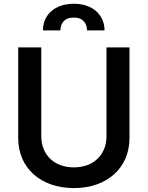

<svg xmlns="http://www.w3.org/2000/svg" viewBox="-20 -976 775 1008"><path d="M539.1 -727.3V-260.7C539.1 -165.5 473 -97.3 367.9 -97.3C262.4 -97.3 196.7 -165.5 196.7 -260.7V-727.3H75.6V-250.4C75.6 -96.2 191.4 11.4 367.9 11.4C543.7 11.4 659.8 -96.2 659.8 -250.4V-727.3ZM205.6 -816.4H297.2C297.2 -851.2 316.1 -883.9 367.5 -883.9C416.9 -883.9 436.8 -852.3 436.8 -816.4H528.8C528.4 -898.1 466.6 -956.3 367.5 -956.3C267.8 -956.3 205.3 -898.1 205.6 -816.4Z"/></svg>

Font: Magic Ui Pro Semi Bold
Style: Regular
Weight: 600
Designer: Stefan Endress, Andreas Faust
Version: Version 1.000;FEAKit 1.0